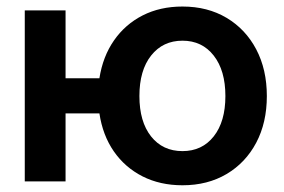

<svg xmlns="http://www.w3.org/2000/svg" viewBox="-20 -547 855 579"><path d="M54.7 0V-515.6H177.7V-311H279.8Q290 -376.5 323.7 -425Q357.4 -473.6 410.2 -500.5Q462.9 -527.3 530.3 -527.3Q606 -527.3 663.3 -493.2Q720.7 -459 752.7 -398.2Q784.7 -337.4 784.7 -257.3Q784.7 -177.2 752.7 -116.7Q720.7 -56.2 663.3 -22.2Q606 11.7 530.3 11.7Q462.9 11.7 409.9 -15.1Q356.9 -42 323.2 -90.6Q289.6 -139.2 279.8 -205.1H177.7V0ZM530.3 -91.3Q589.4 -91.3 624.5 -135.7Q659.7 -180.2 659.7 -257.3Q659.7 -334.5 624.5 -379.4Q589.4 -424.3 530.3 -424.3Q471.2 -424.3 435.8 -379.6Q400.4 -335 400.4 -257.3Q400.4 -180.2 435.5 -135.7Q470.7 -91.3 530.3 -91.3Z"/></svg>

Font: Inter Display SemiBold
Style: Regular
Weight: 600
Designer: Rasmus Andersson
Foundry: rsms
Version: Version 4.001;git-9221beed3